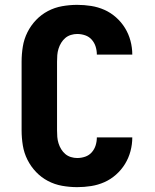

<svg xmlns="http://www.w3.org/2000/svg" viewBox="-20 -763 640 791"><path d="M298 8Q267 8 236 2.5Q205 -3 177.5 -17.5Q150 -32 128.5 -54.5Q107 -77 93 -105Q79 -133 74 -164Q69 -195 69 -226V-509Q69 -540 74 -571Q79 -602 93 -630Q107 -658 128.5 -680.5Q150 -703 177.5 -717.5Q205 -732 236 -737.5Q267 -743 298 -743Q327 -743 355.5 -738.5Q384 -734 410 -722.5Q436 -711 458 -691.5Q480 -672 495 -647.5Q510 -623 517.5 -595Q525 -567 525 -538H379Q379 -555 374 -571Q369 -587 358 -599.5Q347 -612 331 -617.5Q315 -623 298 -623Q285 -623 272 -619Q259 -615 249 -606.5Q239 -598 232 -586.5Q225 -575 221 -562Q217 -549 216 -536Q215 -523 215 -509V-226Q215 -212 216 -199Q217 -186 221 -173Q225 -160 232 -148.5Q239 -137 249 -128.5Q259 -120 272 -116Q285 -112 298 -112Q315 -112 331 -117.5Q347 -123 358 -135.5Q369 -148 374 -164Q379 -180 379 -197H525Q525 -168 517.5 -140Q510 -112 495 -87.5Q480 -63 458 -43.5Q436 -24 410 -12.5Q384 -1 355.5 3.5Q327 8 298 8Z"/></svg>

Font: Iosevka SS04 Heavy Extended
Style: Regular
Weight: 900
Width: 7
Monospace: yes
Designer: Belleve Invis
Foundry: Belleve Invis
Version: Version 19.0.0; ttfautohint (v1.8.4)